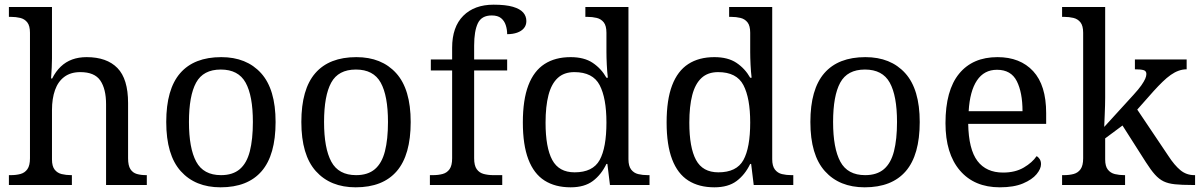

<svg xmlns="http://www.w3.org/2000/svg" viewBox="-20 -790 5124 820"><path d="M18 0V-42H26Q49 -42 67.5 -47Q86 -52 97 -67.5Q108 -83 108 -114V-650Q108 -680 96.5 -694.5Q85 -709 66.5 -713.5Q48 -718 26 -718H18V-760H202V-540Q202 -522 201 -502.5Q200 -483 199 -469Q198 -455 198 -455H203Q218 -485 239.5 -505.5Q261 -526 288.5 -536Q316 -546 350 -546Q436 -546 481.5 -499.5Q527 -453 527 -350V-114Q527 -83 537 -67.5Q547 -52 564.5 -47Q582 -42 604 -42H607V0H433V-345Q433 -410 408.5 -446Q384 -482 323 -482Q282 -482 255 -462Q228 -442 215 -405.5Q202 -369 202 -320V-109Q202 -80 213.5 -65.5Q225 -51 243.5 -46.5Q262 -42 284 -42H287V0Z M922 10Q814 10 752 -59Q690 -128 690 -269Q690 -409 749.5 -477.5Q809 -546 925 -546Q1033 -546 1095 -477.5Q1157 -409 1157 -269Q1157 -128 1097.5 -59Q1038 10 922 10ZM924 -42Q974 -42 1004 -67.5Q1034 -93 1047 -144Q1060 -195 1060 -269Q1060 -381 1029 -437Q998 -493 923 -493Q848 -493 817.5 -437Q787 -381 787 -269Q787 -157 818 -99.5Q849 -42 924 -42Z M1499 10Q1391 10 1329 -59Q1267 -128 1267 -269Q1267 -409 1326.5 -477.5Q1386 -546 1502 -546Q1610 -546 1672 -477.5Q1734 -409 1734 -269Q1734 -128 1674.5 -59Q1615 10 1499 10ZM1501 -42Q1551 -42 1581 -67.5Q1611 -93 1624 -144Q1637 -195 1637 -269Q1637 -381 1606 -437Q1575 -493 1500 -493Q1425 -493 1394.5 -437Q1364 -381 1364 -269Q1364 -157 1395 -99.5Q1426 -42 1501 -42Z M1816 0V-42H1829Q1852 -42 1870.5 -47Q1889 -52 1900 -67.5Q1911 -83 1911 -114V-489H1820V-536H1911V-586Q1911 -675 1958.5 -722.5Q2006 -770 2088 -770Q2140 -770 2170.5 -761Q2201 -752 2214.5 -736.5Q2228 -721 2228 -700Q2228 -682 2217.5 -669.5Q2207 -657 2188.5 -650.5Q2170 -644 2146 -644Q2146 -664 2140 -682.5Q2134 -701 2120 -712.5Q2106 -724 2080 -724Q2037 -724 2021 -691Q2005 -658 2005 -595V-536H2146V-489H2005V-114Q2005 -83 2016 -67.5Q2027 -52 2046 -47Q2065 -42 2087 -42H2125V0Z M2417 10Q2351 10 2305.5 -19Q2260 -48 2236.5 -109.5Q2213 -171 2213 -267Q2213 -364 2236.5 -425.5Q2260 -487 2305.5 -516.5Q2351 -546 2417 -546Q2475 -546 2511.5 -521.5Q2548 -497 2570 -458H2576Q2573 -483 2571.5 -513.5Q2570 -544 2570 -568V-650Q2570 -680 2558.5 -694.5Q2547 -709 2528.5 -713.5Q2510 -718 2488 -718H2480V-760H2664V-110Q2664 -81 2675.5 -66Q2687 -51 2705.5 -46.5Q2724 -42 2746 -42H2754V0H2585L2574 -90H2570Q2548 -44 2512 -17Q2476 10 2417 10ZM2434 -54Q2512 -54 2541 -106.5Q2570 -159 2570 -267Q2570 -371 2541 -426.5Q2512 -482 2433 -482Q2389 -482 2362 -457Q2335 -432 2322.5 -384Q2310 -336 2310 -266Q2310 -160 2338.5 -107Q2367 -54 2434 -54Z M3031 10Q2965 10 2919.5 -19Q2874 -48 2850.5 -109.5Q2827 -171 2827 -267Q2827 -364 2850.5 -425.5Q2874 -487 2919.5 -516.5Q2965 -546 3031 -546Q3089 -546 3125.5 -521.5Q3162 -497 3184 -458H3190Q3187 -483 3185.5 -513.5Q3184 -544 3184 -568V-650Q3184 -680 3172.5 -694.5Q3161 -709 3142.5 -713.5Q3124 -718 3102 -718H3094V-760H3278V-110Q3278 -81 3289.5 -66Q3301 -51 3319.5 -46.5Q3338 -42 3360 -42H3368V0H3199L3188 -90H3184Q3162 -44 3126 -17Q3090 10 3031 10ZM3048 -54Q3126 -54 3155 -106.5Q3184 -159 3184 -267Q3184 -371 3155 -426.5Q3126 -482 3047 -482Q3003 -482 2976 -457Q2949 -432 2936.5 -384Q2924 -336 2924 -266Q2924 -160 2952.5 -107Q2981 -54 3048 -54Z M3673 10Q3565 10 3503 -59Q3441 -128 3441 -269Q3441 -409 3500.5 -477.5Q3560 -546 3676 -546Q3784 -546 3846 -477.5Q3908 -409 3908 -269Q3908 -128 3848.5 -59Q3789 10 3673 10ZM3675 -42Q3725 -42 3755 -67.5Q3785 -93 3798 -144Q3811 -195 3811 -269Q3811 -381 3780 -437Q3749 -493 3674 -493Q3599 -493 3568.5 -437Q3538 -381 3538 -269Q3538 -157 3569 -99.5Q3600 -42 3675 -42Z M4250 10Q4141 10 4079.5 -62Q4018 -134 4018 -264Q4018 -404 4076 -475Q4134 -546 4240 -546Q4337 -546 4392.5 -486Q4448 -426 4448 -307V-261H4115Q4117 -152 4154.5 -102.5Q4192 -53 4264 -53Q4316 -53 4352.5 -74.5Q4389 -96 4407 -123Q4414 -120 4420 -111Q4426 -102 4426 -89Q4426 -69 4407 -46Q4388 -23 4349 -6.5Q4310 10 4250 10ZM4347 -315Q4347 -395 4322.5 -443.5Q4298 -492 4238 -492Q4183 -492 4152.5 -446.5Q4122 -401 4117 -315Z M4516 0V-42H4524Q4547 -42 4565.5 -47Q4584 -52 4595 -67.5Q4606 -83 4606 -114V-650Q4606 -680 4594.5 -694.5Q4583 -709 4564.5 -713.5Q4546 -718 4524 -718H4516V-760H4700V-374Q4700 -361 4699.5 -340Q4699 -319 4698 -298Q4697 -277 4696.5 -262.5Q4696 -248 4696 -248L4821 -385Q4843 -409 4854.5 -425.5Q4866 -442 4871 -453.5Q4876 -465 4876 -474Q4876 -487 4864 -490.5Q4852 -494 4827 -494V-536H5048V-494Q5031 -494 5014 -488Q4997 -482 4980 -470Q4963 -458 4945 -440.5Q4927 -423 4907 -401L4837 -322L4970 -124Q4996 -84 5021.5 -63Q5047 -42 5081 -42H5084V0H5070Q5027 0 4998 -3Q4969 -6 4949.5 -15.5Q4930 -25 4912.5 -44.5Q4895 -64 4874 -97L4774 -254L4700 -199V-109Q4700 -80 4711.5 -65.5Q4723 -51 4741.5 -46.5Q4760 -42 4782 -42H4785V0Z"/></svg>

Font: Noto Serif Tamil
Style: Regular
Weight: 400
Designer: Indian Type Foundry, Tom Grace, and the Monotype Design Team
Foundry: Monotype Imaging Inc.
Version: Version 2.003